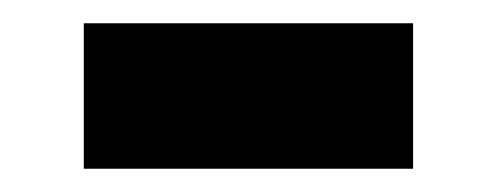

<svg xmlns="http://www.w3.org/2000/svg" viewBox="-20 -364 426 165"><path d="M52 -344H335V-219H52Z"/></svg>

Font: Idrija
Style: Bold
Weight: 700
Designer: Julieta Ulanovsky
Foundry: Julieta Ulanovsky
Version: Version 7.200